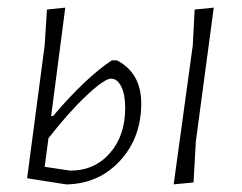

<svg xmlns="http://www.w3.org/2000/svg" viewBox="-20 -479 633 503"><path d="M540 -459 493 -108 487 -1 435 4 485 -360 490 -454ZM51 -12 97 -360 103 -454 151 -459 114 -175H119Q204 -275 273 -321H286Q350 -288 350 -208Q350 -119 295.5 -59Q241 1 158 4H153ZM271 -273Q254 -273 207.5 -229.5Q161 -186 107 -117L97 -42L164 -32Q228 -32 268 -78Q308 -124 308 -196Q308 -232 297.5 -252.5Q287 -273 271 -273Z"/></svg>

Font: Alegreya Sans SC Light
Style: Italic
Weight: 300
Italic angle: -7°
Designer: Juan Pablo del Peral
Foundry: Huerta Tipografica
Version: Version 2.007